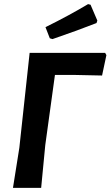

<svg xmlns="http://www.w3.org/2000/svg" viewBox="-20 -907 537 933"><path d="M408 -887 420 -884 453 -807 449 -795Q360 -760 235 -717L222 -721L201 -775Q318 -833 408 -887ZM491 -650 497 -639 476 -540 335 -543H247L200 -202L180 6H43L74 -189L124 -650Z"/></svg>

Font: Alegreya Sans SC
Style: Bold Italic
Weight: 700
Italic angle: -7°
Designer: Juan Pablo del Peral
Foundry: Huerta Tipografica
Version: Version 2.007